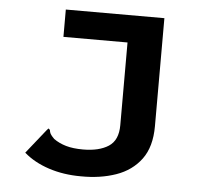

<svg xmlns="http://www.w3.org/2000/svg" viewBox="-48 -521 847 749"><g transform="rotate(5 375.0 -146.5)"><path d="M295 175Q227 175 169 156Q111 137 71 102L146 8L153 0L159 5Q160 14 163.5 20.5Q167 27 179 39Q200 54 227.5 62Q255 70 294 70Q357 70 394 46Q431 22 431 -37V-361H180V-468H566V-45Q566 36 530 84.5Q494 133 432.5 154.5Q371 176 295 175Z"/></g></svg>

Font: Inconsolata ExtraExpanded ExtraBold
Style: Regular
Weight: 800
Width: 8
Monospace: yes
Designer: Raph Levien, Cyreal, Brenton Simpson
Foundry: Raph Levien, Cyreal, Google
Version: Version 3.001; ttfautohint (v1.8.2.53-6de2)